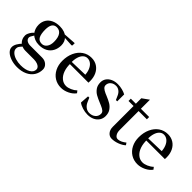

<svg xmlns="http://www.w3.org/2000/svg" viewBox="12 -1406 2368 2368"><g transform="rotate(45 1196.5 -222.0)"><path d="M34 86Q34 56 53 23Q72 -10 102 -40V-24Q77 -41 63 -69Q49 -97 49 -131Q49 -148 57.5 -167.5Q66 -187 81 -208Q89 -219 97.5 -227Q106 -235 114 -240V-226Q95 -249 84.5 -278.5Q74 -308 74 -342Q74 -394 98 -433Q122 -472 167 -493.5Q212 -515 274 -515Q318 -515 352 -503Q380 -493 395 -480L368 -485L550 -497V-458L541 -450L402 -458L412 -465Q432 -446 442.5 -419Q453 -392 453 -361Q453 -305 429.5 -261Q406 -217 361.5 -192.5Q317 -168 254 -168Q213 -168 179.5 -181Q146 -194 123 -218L137 -220L131 -211Q100 -163 100 -149Q100 -120 123.5 -103.5Q147 -87 185 -87H391Q439 -87 471 -58.5Q503 -30 503 10Q503 70 472.5 117Q442 164 385.5 190Q329 216 255 216Q196 216 145.5 199Q95 182 64.5 152.5Q34 123 34 86ZM446 67Q446 48 433 33.5Q420 19 395.5 10Q371 1 337 0H325H185Q166 0 148 -4.5Q130 -9 115 -17L134 -22Q126 -13 117 -3Q100 15 92 28.5Q84 42 84 62Q84 92 110 116.5Q136 141 179 154.5Q222 168 271 168Q351 168 398.5 140Q446 112 446 67ZM358 -328Q358 -402 331.5 -441Q305 -480 256 -480Q174 -480 174 -358Q174 -281 195.5 -242Q217 -203 267 -203Q307 -203 332.5 -237Q358 -271 358 -328Z M595 -235Q595 -316 624.5 -380.5Q654 -445 706 -481Q758 -517 825 -517Q882 -517 925 -489.5Q968 -462 991.5 -413Q1015 -364 1015 -301Q1015 -282 1014 -272H672L690 -288Q688 -218 707 -163.5Q726 -109 763 -78Q800 -47 847 -47Q879 -47 918 -64Q957 -81 985 -108L1007 -80Q978 -39 924.5 -13Q871 13 817 13Q753 13 702.5 -18.5Q652 -50 623.5 -106.5Q595 -163 595 -235ZM670 -307 922 -314 918 -297Q917 -351 900.5 -392Q884 -433 856 -455.5Q828 -478 793 -478Q761 -478 736 -454.5Q711 -431 698.5 -388.5Q686 -346 688 -291Z M1122 -34 1130 -149H1152L1176 -94Q1192 -57 1221 -35.5Q1250 -14 1284 -14Q1333 -14 1364.5 -41Q1396 -68 1396 -110Q1396 -134 1377.5 -150Q1359 -166 1323 -181L1290 -195Q1236 -217 1200.5 -237Q1165 -257 1140 -292Q1115 -327 1115 -380Q1115 -420 1136.5 -450.5Q1158 -481 1196.5 -498.5Q1235 -516 1284 -516Q1324 -516 1363 -506Q1402 -496 1428 -481V-360H1405L1380 -416Q1365 -449 1339.5 -467.5Q1314 -486 1284 -486Q1241 -486 1213 -462Q1185 -438 1185 -400Q1185 -377 1203 -360.5Q1221 -344 1256 -328L1287 -315Q1340 -293 1373.5 -273Q1407 -253 1431.5 -218Q1456 -183 1456 -130Q1456 -88 1434 -54.5Q1412 -21 1373 -2.5Q1334 16 1284 16Q1240 16 1194.5 2Q1149 -12 1122 -34Z M1611 -99V-480L1630 -462H1523V-502H1630L1611 -484V-597L1699 -660V-484L1681 -502H1843V-462H1681L1699 -480V-134Q1699 -88 1717 -61Q1735 -34 1760 -34H1768Q1793 -36 1818.5 -48.5Q1844 -61 1868 -81L1887 -53Q1855 -23 1804 -4Q1753 15 1705 15Q1664 15 1637.5 -17Q1611 -49 1611 -99Z M1928 -235Q1928 -316 1957.5 -380.5Q1987 -445 2039 -481Q2091 -517 2158 -517Q2215 -517 2258 -489.5Q2301 -462 2324.5 -413Q2348 -364 2348 -301Q2348 -282 2347 -272H2005L2023 -288Q2021 -218 2040 -163.5Q2059 -109 2096 -78Q2133 -47 2180 -47Q2212 -47 2251 -64Q2290 -81 2318 -108L2340 -80Q2311 -39 2257.5 -13Q2204 13 2150 13Q2086 13 2035.5 -18.5Q1985 -50 1956.5 -106.5Q1928 -163 1928 -235ZM2003 -307 2255 -314 2251 -297Q2250 -351 2233.5 -392Q2217 -433 2189 -455.5Q2161 -478 2126 -478Q2094 -478 2069 -454.5Q2044 -431 2031.5 -388.5Q2019 -346 2021 -291Z"/></g></svg>

Font: Wittgenstein
Style: Regular
Weight: 400
Designer: Jörg Drees
Foundry: Jörg Drees
Version: Version 1.003;Glyphs 3.1.2 (3151)